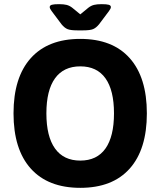

<svg xmlns="http://www.w3.org/2000/svg" viewBox="-20 -895 771 923"><path d="M45 -350Q45 -523 128 -615.5Q211 -708 366 -708Q521 -708 603.5 -615.5Q686 -523 686 -350Q686 -177 603.5 -84.5Q521 8 366 8Q211 8 128 -84.5Q45 -177 45 -350ZM528 -350Q528 -461 487 -518.5Q446 -576 366 -576Q286 -576 244.5 -518.5Q203 -461 203 -350Q203 -239 244.5 -181Q286 -123 366 -123Q446 -123 487 -181Q528 -239 528 -350ZM276 -778 228 -842Q219 -854 219 -861Q219 -869 229 -872Q239 -875 264 -875Q286 -875 300 -871.5Q314 -868 327 -858L366 -826L405 -858Q418 -868 432 -871.5Q446 -875 468 -875Q493 -875 503 -872Q513 -869 513 -861Q513 -854 504 -842L456 -778Q442 -761 427.5 -755Q413 -749 380 -749H352Q319 -749 304.5 -755Q290 -761 276 -778Z"/></svg>

Font: Asap-Bold
Style: Bold
Weight: 700
Designer: Pablo Cosgaya
Foundry: Omnibus-Type
Version: Version 2.000; ttfautohint (v1.8)